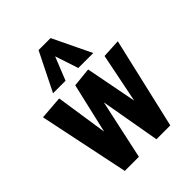

<svg xmlns="http://www.w3.org/2000/svg" viewBox="-233 -976 1107 1107"><g transform="rotate(-45 321.0 -422.0)"><path d="M133 0 18 -552 161 -563 209 -244 280 -551 397 -563 458 -248 519 -551 633 -557 504 0H391L327 -365L248 0ZM157 -609 274 -844H372L485 -609H363L316 -751L259 -609Z"/></g></svg>

Font: Francois One
Style: Regular
Weight: 400
Designer: Vernon Adams
Foundry: Vernon Adams
Version: Version 2.000